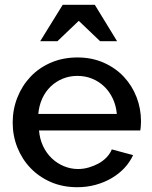

<svg xmlns="http://www.w3.org/2000/svg" viewBox="-20 -772 634 802"><path d="M303 10Q242 10 192.5 -11.5Q143 -33 107.5 -70Q72 -107 52.5 -156Q33 -205 33 -260Q33 -315 52.5 -364.5Q72 -414 107.5 -451.5Q143 -489 193 -510.5Q243 -532 304 -532Q364 -532 413.5 -510Q463 -488 497.5 -451Q532 -414 550.5 -366Q569 -318 569 -265Q569 -253 568 -243Q567 -233 566 -227H143Q146 -191 160 -161.5Q174 -132 196 -111Q218 -90 246.5 -78Q275 -66 306 -66Q329 -66 351 -72.5Q373 -79 391.5 -89Q410 -99 425 -114.5Q440 -130 447 -148L536 -124Q522 -94 499.5 -70Q477 -46 446.5 -28Q416 -10 379.5 0Q343 10 303 10ZM468 -296Q465 -331 451 -360.5Q437 -390 415 -411Q393 -432 364.5 -443.5Q336 -455 303 -455Q271 -455 242.5 -443.5Q214 -432 192 -411Q170 -390 156.5 -360.5Q143 -331 140 -296ZM242 -752H376L469 -600H398L309 -685L220 -600H148Z"/></svg>

Font: Rising Sun Medium
Style: Regular
Weight: 500
Designer: Matt McInerney, Pablo Impallari, Rodrigo Fuenzalida (Raleway font), Stephen Hutchings (Greek), Cristiano Sobral (main ch
Foundry: The Rising Sun Project Authors
Version: Version 4.327; ttfautohint (v1.8.4.7-5d5b-dirty)